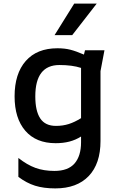

<svg xmlns="http://www.w3.org/2000/svg" viewBox="-20 -802 660 1066"><path d="M560 -523 538 -407V-19Q538 107 472.5 175.5Q407 244 287 244Q222 244 174.5 229Q127 214 82 180V75Q130 113 176.5 130Q223 147 282 147Q358 147 394 105.5Q430 64 430 -12V-44Q400 -25 365.5 -16Q331 -7 289 -7Q180 -7 120.5 -76Q61 -145 61 -267Q61 -393 123 -463.5Q185 -534 299 -534Q339 -534 370.5 -526Q402 -518 446 -499L452 -523ZM430 -146V-425Q381 -441 310 -441Q176 -441 176 -267Q176 -186 203.5 -144.5Q231 -103 291 -103Q329 -103 362 -113.5Q395 -124 430 -146ZM392 -782H517L381 -607H283Z"/></svg>

Font: Amiko SemiBold
Style: Regular
Weight: 600
Designer: Pablo Impallari, Rodrigo Fuenzalida, Andres Torresi
Foundry: Impallari Type
Version: Version 1.001; ttfautohint (v1.3)